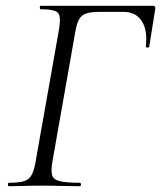

<svg xmlns="http://www.w3.org/2000/svg" viewBox="-20 -645 558 665"><path d="M11.4 0Q7.4 0 7.4 -6Q7.4 -12 11.4 -12Q45.6 -12 63.3 -17.6Q81 -23.2 89.4 -38.8Q97.8 -54.4 102.8 -82.4L184.8 -545.4Q191.8 -588.6 180.4 -600.8Q169 -613 121 -613Q117.8 -613 117.8 -619Q117.8 -625 121 -625H510.4Q519 -625 517.8 -614.6L497 -484Q496 -480 490.1 -480.4Q484.2 -480.8 485 -484.8Q491.6 -539.8 471.1 -571.9Q450.6 -604 406.4 -604H326Q281.2 -604 264.9 -591Q248.6 -578 242 -541.4L161.2 -83.6Q156.2 -53.6 160.6 -38.2Q165 -22.8 187.4 -17.4Q209.8 -12 256.4 -12Q260.4 -12 260.4 -6Q260.4 0 256.4 0Q227 0 193 -1Q159 -2 118.4 -2Q87.8 -2 59.9 -1Q32 0 11.4 0Z"/></svg>

Font: Cormorant Light
Style: Italic
Weight: 300
Italic angle: -10°
Designer: Christian Thalmann (Catharsis Fonts)
Foundry: Catharsis Fonts
Version: Version 4.000